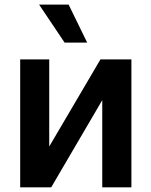

<svg xmlns="http://www.w3.org/2000/svg" viewBox="-20 -799 646 819"><path d="M190 -174V-545.5H66.1V0H198.5L416.2 -371.8V0H540.5V-545.5H408.4ZM146.7 -779.5 255.7 -617.2H351.9L272.7 -779.5Z"/></svg>

Font: Margiela Sans Semi Bold
Style: Regular
Weight: 600
Designer: Stefan Endress, Andreas Faust
Version: Version 1.100;FEAKit 1.0